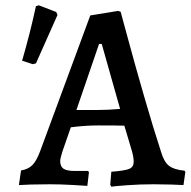

<svg xmlns="http://www.w3.org/2000/svg" viewBox="-20 -692 716 721"><path d="M394 2 398 -47Q449 -51 465.5 -58Q482 -65 482 -84Q482 -102 475 -126L447 -220Q422 -221 349 -221Q300 -221 246 -214L214 -122Q206 -96 206 -87Q206 -67 218.5 -58.5Q231 -50 260 -50H311L314 -45L308 6Q295 5 251 2.5Q207 0 166 0Q127 0 94.5 1Q62 2 51 3L59 -52Q85 -56 101 -71.5Q117 -87 131 -125L319 -634L423 -651L433 -648Q440 -623 464 -534Q488 -445 522 -327.5Q556 -210 585 -121Q596 -84 614.5 -69.5Q633 -55 673 -51L676 -46L669 3Q657 2 623.5 1Q590 0 556 0Q505 0 458 3.5Q411 7 398 9ZM347 -279Q387 -279 431 -283L362 -527H352L267 -279ZM63 -464Q93 -567 115 -669L126 -672L191 -647L196 -636L115 -454L103 -451Z"/></svg>

Font: Alegreya Medium
Style: Regular
Weight: 500
Designer: Juan Pablo del Peral
Foundry: Huerta Tipografica
Version: Version 2.007; ttfautohint (v1.6)